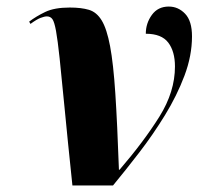

<svg xmlns="http://www.w3.org/2000/svg" viewBox="-20 -566 606 586"><path d="M201 0Q186 -143 177 -237.5Q168 -332 162 -388Q156 -444 151 -471.5Q146 -499 140 -507.5Q134 -516 123 -516Q116 -516 104 -511.5Q92 -507 73 -493L69 -500Q90 -516 118 -529.5Q146 -543 193 -543Q228 -543 251.5 -536Q275 -529 290.5 -503.5Q306 -478 316 -425Q326 -372 332 -280.5Q338 -189 343 -48H345Q419 -134 466.5 -210Q514 -286 514 -363Q514 -409 493.5 -436Q473 -463 425 -463Q425 -495 443.5 -520.5Q462 -546 495 -546Q524 -546 545 -524Q566 -502 566 -455Q566 -396 543 -335Q520 -274 483.5 -214.5Q447 -155 405 -100.5Q363 -46 325 0Z"/></svg>

Font: Noto Serif Display ExtraCondensed Black
Style: Italic
Weight: 900
Width: 2
Italic angle: -12°
Designer: Monotype Design Team
Foundry: Monotype Imaging Inc.
Version: Version 2.009